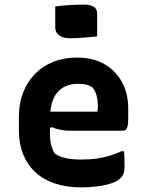

<svg xmlns="http://www.w3.org/2000/svg" viewBox="-20 -801 640 834"><path d="M314 -551Q383 -551 432.5 -523Q482 -495 509.5 -445Q537 -395 537 -328V-284Q537 -263 534 -252Q531 -241 525.5 -237Q520 -233 514 -233H288Q264 -233 243.5 -237Q223 -241 207 -248L176 -243L177 -316H403Q404 -321 404.5 -327Q405 -333 405 -339Q405 -365 399.5 -386Q394 -407 381 -422Q369 -430 355 -433.5Q341 -437 319 -437Q261 -437 229 -399.5Q197 -362 197 -282V-219Q197 -200 199.5 -185Q202 -170 206.5 -157.5Q211 -145 218 -134Q238 -120 266.5 -114Q295 -108 334 -108Q369 -108 398.5 -112Q428 -116 455 -124Q482 -132 507 -144H519Q520 -127 520.5 -109.5Q521 -92 521 -75Q521 -58 516.5 -46.5Q512 -35 503 -27Q491 -14 464.5 -5Q438 4 403.5 8.5Q369 13 333 13Q269 13 218.5 -4Q168 -21 133.5 -53Q99 -85 80.5 -131Q62 -177 62 -234V-293Q62 -351 80 -398Q98 -445 131.5 -479.5Q165 -514 211.5 -532.5Q258 -551 314 -551ZM220 -773Q234 -775 249.5 -776.5Q265 -778 281.5 -779Q298 -780 314.5 -780.5Q331 -781 347 -781Q371 -781 386.5 -772Q402 -763 402 -742V-643Q388 -641 373 -640Q358 -639 342.5 -637.5Q327 -636 311.5 -635.5Q296 -635 281 -635Q254 -635 237 -647.5Q220 -660 220 -681Z"/></svg>

Font: Rec Mono Semicasual
Style: Bold
Weight: 700
Version: Version 1.085; ttfautohint (v1.8.4.7-5d5b)